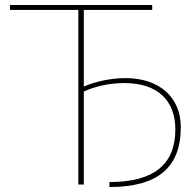

<svg xmlns="http://www.w3.org/2000/svg" viewBox="-20 -742 781 772"><path d="M420 10C614 10 707 -68 707 -231C707 -352 619 -428 485 -428C429 -428 364 -415 317 -394V-702H592V-722H20V-702H295V0H317V-374C365 -396 423 -408 480 -408C615 -408 685 -337 685 -222C685 -80 598 -10 420 -10Z"/></svg>

Font: Perun Thin
Style: Regular
Weight: 100
Foundry: Copyright (c) Stefan Peev, Context Ltd, 2016
Version: Version 1.089